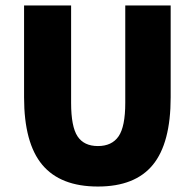

<svg xmlns="http://www.w3.org/2000/svg" viewBox="-20 -670 712 702"><path d="M338 12Q201 12 134.5 -67.5Q68 -147 68 -314V-650H240V-294Q240 -207 263.5 -171.5Q287 -136 338 -136Q389 -136 413.5 -171.5Q438 -207 438 -294V-650H604V-314Q604 -147 539 -67.5Q474 12 338 12Z"/></svg>

Font: TypoPRO Source Sans Pro
Style: Regular
Weight: 900
Designer: Paul D. Hunt
Foundry: Adobe Systems Incorporated
Version: Version 2.020;PS 2.000;hotconv 1.0.86;makeotf.lib2.5.63406